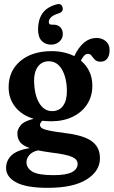

<svg xmlns="http://www.w3.org/2000/svg" viewBox="-20 -699 560 946"><path d="M303 -43Q393.5 -32 433 -2.5Q472.5 27 472.5 80.5Q472.5 144 406.8 185.2Q341 226.5 215.5 226.5Q109 226.5 59.5 199.5Q10 172.5 10 129Q10 92 36.5 66.5Q63 41 126.5 30.5Q90 17.5 77.8 -0.2Q65.5 -18 65.5 -42Q65.5 -62.5 82.8 -82.8Q100 -103 146 -113.5Q87 -131.5 54.8 -172.5Q22.5 -213.5 22.5 -269Q22.5 -349.5 80.2 -398.2Q138 -447 235 -447Q267.5 -447 295.2 -440.5Q323 -434 346 -422.5Q389 -512 455.5 -512Q482.5 -512 501.2 -496.2Q520 -480.5 520 -452Q520 -426 508.5 -410.5Q497 -395 476 -395Q457 -395 447.8 -404.5Q438.5 -414 431.8 -423.8Q425 -433.5 413 -433.5Q402.5 -433.5 394.8 -425Q387 -416.5 378.5 -400.5Q435 -352.5 435 -277Q435 -224.5 409.2 -185Q383.5 -145.5 337.8 -123.5Q292 -101.5 232.5 -101.5Q209.5 -101.5 188.5 -104Q177 -93.5 177 -83.5Q177 -74 187.2 -67.2Q197.5 -60.5 225 -55Q252.5 -49.5 303 -43ZM220.5 -397Q185 -397 166 -369.5Q147 -342 148 -299.5Q149.5 -230 173.5 -190.8Q197.5 -151.5 236.5 -151.5Q272.5 -151.5 291.5 -178.8Q310.5 -206 309.5 -253Q308.5 -317 285 -357Q261.5 -397 220.5 -397ZM110.5 100.5Q110.5 128.5 138.8 146.2Q167 164 243 164Q307 164 334.8 149Q362.5 134 362.5 108.5Q362.5 86.5 334.8 74Q307 61.5 231.5 52.5Q195 47.5 168 42Q140 47.5 125.2 64.2Q110.5 81 110.5 100.5ZM242.5 -577.5Q265 -577.5 277.2 -564.8Q289.5 -552 289.5 -531.5Q289.5 -508.5 272.5 -493.8Q255.5 -479 232 -479Q203.5 -479 185.5 -497.5Q167.5 -516 167.5 -554.5Q167.5 -600 188 -631.5Q208.5 -663 257 -677Q283.5 -685 288.5 -661.5Q293 -641 270 -633.5Q240.5 -624 230.5 -613Q220.5 -602 220.5 -590Q220.5 -577.5 234.5 -577.5Z"/></svg>

Font: Fraunces 144pt SuperSoft SemiBold
Style: Regular
Weight: 600
Version: Version 1.000;[b76b70a41]